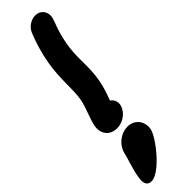

<svg xmlns="http://www.w3.org/2000/svg" viewBox="-379 -648 938 938"><g transform="rotate(-45 89.5 -179.5)"><path d="M-11.2 123.2C-14 138.7 -34.9 195.7 -42.8 240.5C-43.8 246 -46.2 257.4 -46.2 269.3C-46.2 288.1 -40.1 308.2 -12.5 308.2C46.5 308.2 155.7 171.2 164.2 123.2C165.1 118.1 165.5 113.1 165.5 108.2C165.5 68.6 137.2 35.5 92 35.5C46.1 35.5 -2.3 72.3 -11.2 123.2ZM-18.7 -79.1C-19.6 -73.8 -20.1 -68.6 -20.1 -63.4C-20.1 -26.5 3.5 5.9 51.4 5.9C96.7 5.9 134.2 -27.3 142.5 -61.7L142.7 -62.4L143.2 -65.5C143.8 -68.6 144.1 -71.6 144.1 -74.6C144.1 -89.7 137.3 -104.3 122 -114.7C132.5 -143.6 145.8 -176.9 153.7 -221.3C160.4 -259.7 161.5 -291.3 161.5 -321.7C161.5 -335 161.3 -348 161.3 -361.2C161.3 -391.4 162.3 -422.6 169 -460.4C183.5 -542.8 205.3 -577.3 209.9 -603.2C210.5 -606.9 210.9 -610.6 210.9 -614.3C210.9 -642.8 191.1 -667.3 157.1 -667.3C130.4 -667.3 97.9 -648.6 85.6 -616.7C65.5 -567.1 49.9 -513.9 40.3 -459.5C22.8 -360.7 35.6 -286.1 23.5 -217.6C16 -175.3 -11.8 -118.3 -18.7 -79.1Z"/></g></svg>

Font: TudorRose
Style: BoldOblique
Weight: 500
Version: Version 001.000